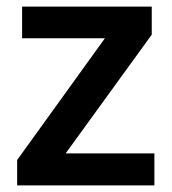

<svg xmlns="http://www.w3.org/2000/svg" viewBox="-20 -562 521 582"><path d="M448 0V-97H179L440 -457V-542H47V-446H298L32 -77V0Z"/></svg>

Font: Noto Sans Tai Tham SemiBold
Style: Regular
Weight: 600
Designer: Monotype Design Team 2013. Revised by David WIlliams 2020
Foundry: Monotype Imaging Inc.
Version: Version 2.002